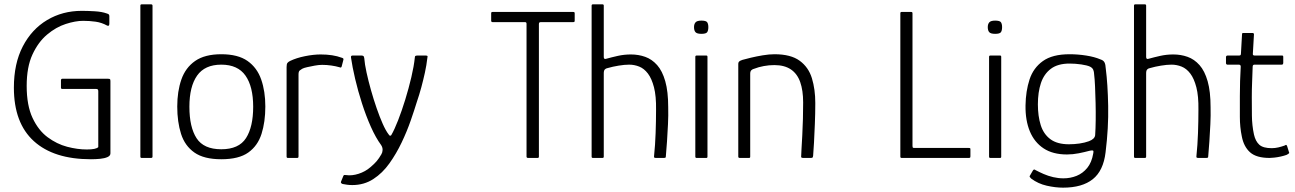

<svg xmlns="http://www.w3.org/2000/svg" viewBox="-20 -728 5970 885"><path d="M489 -21Q489 -10 475.5 -4Q462 2 441.5 4Q421 6 399 6Q228 6 136 -77.5Q44 -161 44 -324Q44 -435 85 -514Q126 -593 197 -635.5Q268 -678 357 -678Q384 -678 417 -676Q450 -674 472 -666Q479 -664 481.5 -661.5Q484 -659 484 -653V-620Q484 -612 481.5 -610Q479 -608 474 -610Q449 -624 421 -628Q393 -632 363 -632Q328 -632 283 -617.5Q238 -603 197 -568.5Q156 -534 129.5 -476.5Q103 -419 103 -332Q103 -242 130 -184.5Q157 -127 199.5 -95.5Q242 -64 289.5 -51.5Q337 -39 380 -39Q423 -39 433 -50V-307Q433 -314 430.5 -316Q428 -318 423 -318H267Q264 -318 262.5 -319.5Q261 -321 261 -324V-358Q261 -361 262.5 -363Q264 -365 267 -365H478Q486 -365 487.5 -362.5Q489 -360 489 -353Z M627 -6V-702Q627 -708 633 -708H676Q683 -708 683 -702V-6Q683 0 676 0H633Q627 0 627 -6Z M1000 6Q920 6 876 -25Q832 -56 814.5 -111Q797 -166 797 -237Q797 -307 816 -361.5Q835 -416 879.5 -447Q924 -478 1000 -478Q1077 -478 1121 -447Q1165 -416 1184 -361.5Q1203 -307 1203 -237Q1203 -166 1185.5 -111Q1168 -56 1124.5 -25Q1081 6 1000 6ZM1000 -40Q1081 -40 1114 -91.5Q1147 -143 1147 -236Q1147 -329 1111.5 -379.5Q1076 -430 1000 -430Q924 -430 888.5 -379.5Q853 -329 853 -236Q853 -142 886 -91Q919 -40 1000 -40Z M1458 -477Q1515 -477 1555 -462Q1559 -461 1561.5 -459Q1564 -457 1563 -453L1555 -422Q1554 -418 1551.5 -417Q1549 -416 1545 -418Q1528 -423 1507 -426Q1486 -429 1465 -429Q1449 -429 1430.5 -425.5Q1412 -422 1396 -418.5Q1380 -415 1373 -411Q1368 -408 1362 -403.5Q1356 -399 1356 -385V-8Q1356 -3 1354.5 -1.5Q1353 0 1349 0H1307Q1304 0 1302.5 -1.5Q1301 -3 1301 -7V-419Q1301 -433 1305 -438Q1309 -443 1317 -447Q1346 -461 1385.5 -469Q1425 -477 1458 -477Z M1737 -59Q1712 -93 1689.5 -143.5Q1667 -194 1648.5 -251.5Q1630 -309 1617 -364.5Q1604 -420 1598 -462Q1596 -472 1605 -472H1647Q1651 -472 1654.5 -470Q1658 -468 1659 -460Q1661 -433 1669.5 -394Q1678 -355 1690 -312.5Q1702 -270 1716 -229.5Q1730 -189 1744 -157.5Q1758 -126 1771 -109Q1775 -102 1779 -102.5Q1783 -103 1784 -106Q1798 -130 1815 -173.5Q1832 -217 1848 -269Q1864 -321 1876 -372Q1888 -423 1892 -462Q1892 -469 1895.5 -470.5Q1899 -472 1904 -472H1942Q1947 -472 1949.5 -470.5Q1952 -469 1950 -462Q1946 -427 1938.5 -393Q1931 -359 1922 -325.5Q1913 -292 1901 -257Q1890 -221 1873 -172Q1856 -123 1831.5 -71.5Q1807 -20 1775 25Q1743 70 1700.5 97.5Q1658 125 1604 125Q1591 125 1580 123.5Q1569 122 1559 120Q1549 116 1552 109L1563 82Q1565 79 1567.5 78.5Q1570 78 1575 79Q1602 83 1633 73Q1664 63 1687 43Q1706 27 1716.5 14.5Q1727 2 1738 -17Q1743 -25 1743.5 -36.5Q1744 -48 1737 -59Z M2414 0Q2411 0 2409 -1.5Q2407 -3 2407 -6V-618Q2407 -622 2405.5 -624Q2404 -626 2400 -626H2251Q2248 -626 2246 -627.5Q2244 -629 2244 -632V-667Q2244 -670 2245.5 -671.5Q2247 -673 2251 -673H2621Q2626 -673 2627.5 -671.5Q2629 -670 2629 -666V-633Q2629 -629 2627.5 -627.5Q2626 -626 2621 -626H2473Q2468 -626 2466 -624Q2464 -622 2464 -617V-6Q2464 0 2458 0Z M2707 -6Q2707 -180 2707 -354Q2707 -528 2707 -702Q2707 -708 2713 -708Q2724 -708 2735 -708Q2746 -708 2757 -708Q2763 -708 2763 -702Q2763 -643 2763 -584Q2763 -525 2763 -466Q2763 -460 2765.5 -457.5Q2768 -455 2774 -457Q2799 -464 2828 -470.5Q2857 -477 2888 -477Q2923 -477 2954 -466Q2985 -455 3009 -428Q3033 -401 3046.5 -353.5Q3060 -306 3060 -234Q3061 -196 3059 -155.5Q3057 -115 3054.5 -76.5Q3052 -38 3049 -6Q3049 -2 3046.5 -1Q3044 0 3038 0Q3029 0 3020.5 0Q3012 0 3004 0Q2997 0 2995.5 -2Q2994 -4 2995 -11Q3000 -59 3002 -114.5Q3004 -170 3004 -222Q3005 -285 2994.5 -325.5Q2984 -366 2966.5 -389Q2949 -412 2926.5 -421Q2904 -430 2880 -430Q2859 -430 2831.5 -425.5Q2804 -421 2780 -414Q2773 -413 2768 -408Q2763 -403 2763 -390V-6Q2763 0 2757 0H2713Q2707 0 2707 -6Z M3245 -603Q3245 -587 3239.5 -579.5Q3234 -572 3213 -572Q3193 -572 3186 -579.5Q3179 -587 3179 -603Q3179 -617 3186 -625Q3193 -633 3213 -633Q3235 -633 3240 -625Q3245 -617 3245 -603ZM3241 -6Q3241 0 3236 0H3191Q3185 0 3185 -6V-466Q3185 -472 3191 -472H3236Q3241 -472 3241 -466Z M3390 0Q3383 0 3383 -6Q3383 -113 3383 -220Q3383 -327 3383 -434Q3383 -440 3386.5 -444Q3390 -448 3402 -452Q3416 -456 3441 -462Q3466 -468 3495.5 -473Q3525 -478 3550 -478Q3625 -478 3666 -448Q3707 -418 3722.5 -367Q3738 -316 3738 -253Q3738 -205 3736 -157Q3734 -109 3732 -70Q3730 -31 3728 -10Q3727 -3 3725 -1.5Q3723 0 3716 0H3683Q3676 0 3674 -2Q3672 -4 3673 -10Q3673 -17 3674.5 -42.5Q3676 -68 3678 -104Q3680 -140 3681 -180Q3682 -220 3682 -256Q3682 -311 3668.5 -349.5Q3655 -388 3625.5 -408Q3596 -428 3549 -428Q3525 -428 3500.5 -423.5Q3476 -419 3456 -411Q3450 -410 3444 -405Q3438 -400 3438 -388Q3438 -328 3438 -264Q3438 -200 3438 -135.5Q3438 -71 3438 -6Q3438 0 3433 0Z M4136 0Q4130 0 4130 -6V-667Q4130 -673 4136 -673H4179Q4183 -673 4184.5 -671.5Q4186 -670 4186 -666V-55Q4186 -51 4187 -48.5Q4188 -46 4194 -46H4445Q4450 -46 4451.5 -45Q4453 -44 4453 -39V-8Q4453 -3 4451.5 -1.5Q4450 0 4445 0Z M4599 -603Q4599 -587 4593.5 -579.5Q4588 -572 4567 -572Q4547 -572 4540 -579.5Q4533 -587 4533 -603Q4533 -617 4540 -625Q4547 -633 4567 -633Q4589 -633 4594 -625Q4599 -617 4599 -603ZM4595 -6Q4595 0 4590 0H4545Q4539 0 4539 -6V-466Q4539 -472 4545 -472H4590Q4595 -472 4595 -466Z M4707 -242Q4708 -308 4725.5 -361.5Q4743 -415 4787 -446.5Q4831 -478 4910 -478Q4948 -478 4986.5 -472Q5025 -466 5053 -454Q5066 -450 5071 -440.5Q5076 -431 5077 -411Q5086 -341 5088 -240Q5090 -139 5076 -26Q5066 59 5017 98Q4968 137 4880 137Q4845 137 4805 128Q4765 119 4733 95Q4728 90 4726.5 87.5Q4725 85 4727 82Q4730 77 4734 70Q4738 63 4741 58Q4743 54 4746.5 53.5Q4750 53 4753 56Q4770 65 4790.5 74Q4811 83 4834.5 88.5Q4858 94 4882 94Q4914 94 4942.5 82.5Q4971 71 4991.5 46Q5012 21 5019 -20Q5019 -22 5019.5 -23.5Q5020 -25 5020 -27Q5021 -34 5016 -34.5Q5011 -35 5002 -33Q4980 -27 4952.5 -21.5Q4925 -16 4898 -16Q4833 -16 4790.5 -44Q4748 -72 4727 -122.5Q4706 -173 4707 -242ZM4764 -247Q4764 -193 4777 -151.5Q4790 -110 4821.5 -86.5Q4853 -63 4907 -63Q4932 -63 4956 -66.5Q4980 -70 4999 -77Q5026 -87 5028 -105Q5030 -135 5030.5 -174Q5031 -213 5030 -253.5Q5029 -294 5027.5 -329Q5026 -364 5023 -388Q5023 -396 5019.5 -405.5Q5016 -415 5004 -421Q4991 -427 4964 -431Q4937 -435 4910 -435Q4856 -435 4824 -411Q4792 -387 4778 -345Q4764 -303 4764 -247Z M5207 -6Q5207 -180 5207 -354Q5207 -528 5207 -702Q5207 -708 5213 -708Q5224 -708 5235 -708Q5246 -708 5257 -708Q5263 -708 5263 -702Q5263 -643 5263 -584Q5263 -525 5263 -466Q5263 -460 5265.5 -457.5Q5268 -455 5274 -457Q5299 -464 5328 -470.5Q5357 -477 5388 -477Q5423 -477 5454 -466Q5485 -455 5509 -428Q5533 -401 5546.5 -353.5Q5560 -306 5560 -234Q5561 -196 5559 -155.5Q5557 -115 5554.5 -76.5Q5552 -38 5549 -6Q5549 -2 5546.5 -1Q5544 0 5538 0Q5529 0 5520.5 0Q5512 0 5504 0Q5497 0 5495.5 -2Q5494 -4 5495 -11Q5500 -59 5502 -114.5Q5504 -170 5504 -222Q5505 -285 5494.5 -325.5Q5484 -366 5466.5 -389Q5449 -412 5426.5 -421Q5404 -430 5380 -430Q5359 -430 5331.5 -425.5Q5304 -421 5280 -414Q5273 -413 5268 -408Q5263 -403 5263 -390V-6Q5263 0 5257 0H5213Q5207 0 5207 -6Z M5832 0Q5771 0 5742 -26Q5713 -52 5704 -99Q5695 -142 5695 -189Q5695 -236 5695 -286Q5695 -321 5696 -354Q5697 -387 5699 -421Q5699 -430 5690 -430H5637Q5635 -430 5633 -432Q5631 -434 5631 -437V-465Q5631 -468 5633 -470Q5635 -472 5638 -472H5691Q5696 -472 5698 -474Q5700 -476 5700 -482L5705 -570Q5705 -576 5710 -576H5753Q5756 -576 5758 -574.5Q5760 -573 5760 -570L5755 -483Q5754 -477 5756 -474.5Q5758 -472 5763 -472H5889Q5893 -472 5894 -470.5Q5895 -469 5895 -465V-437Q5895 -435 5893.5 -432.5Q5892 -430 5888 -430H5762Q5759 -430 5756.5 -428Q5754 -426 5754 -420Q5753 -386 5751.5 -351Q5750 -316 5750 -280Q5750 -239 5750.5 -194.5Q5751 -150 5760 -108Q5767 -77 5784.5 -61Q5802 -45 5842 -45Q5857 -45 5872 -48.5Q5887 -52 5901 -57Q5907 -61 5909 -60Q5911 -59 5913 -54L5921 -28Q5924 -24 5921 -21Q5918 -18 5910 -14Q5899 -10 5883.5 -6.5Q5868 -3 5853.5 -1.5Q5839 0 5832 0Z"/></svg>

Font: Glory Thin Light
Style: Regular
Weight: 300
Version: Version 1.011